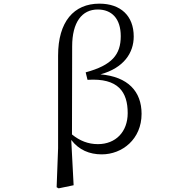

<svg xmlns="http://www.w3.org/2000/svg" viewBox="-20 -825 1040 1051"><path d="M290 200 301 206 383 189 370 -59C412 -4 470 20 537 20C649 20 755 -63 755 -202C755 -324 681 -405 530 -418C658 -453 712 -536 712 -625C712 -739 640 -805 524 -805C384 -805 298 -706 298 -521V-14ZM374 -89 375 -571C375 -704 429 -773 515 -773C591 -773 641 -724 641 -627C641 -526 593 -468 449 -429L459 -388C628 -399 679 -321 679 -206C679 -102 612 -36 516 -36C463 -36 417 -54 374 -89Z"/></svg>

Font: Harano Aji Mincho CN
Style: Regular
Weight: 400
Foundry: Masamichi Hosoda
Version: HaranoAjiMinchoCN-Regular version 20230610;ttx 4.39.4